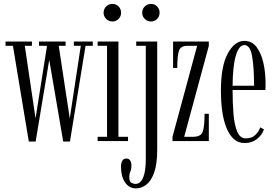

<svg xmlns="http://www.w3.org/2000/svg" viewBox="-20 -742 1445 1010"><path d="M131.5 2.5 48 -501H9V-523.5H148V-501H110.5L167 -119L227 -499L226.5 -501H185V-523.5H325V-501H289L347 -119L405 -501H368.5V-523.5H468V-501H430L348 2.5H312.5L239 -427L167.5 2.5Z M572 -629Q552 -629 538.5 -642.5Q525 -656 525 -675Q525 -694.5 538.5 -708Q552 -721.5 572 -721.5Q590.5 -721.5 603.8 -708Q617 -694.5 617 -675Q617 -656 603.8 -642.5Q590.5 -629 572 -629ZM493.5 0V-22.5H543V-501H493.5V-523.5H603V-22.5H653.5V0Z M775 -629Q755 -629 741.5 -642.5Q728 -656 728 -675Q728 -694.5 741.5 -708Q755 -721.5 775 -721.5Q793.5 -721.5 806.5 -708Q819.5 -694.5 819.5 -675Q819.5 -656 806.5 -642.5Q793.5 -629 775 -629ZM695 249Q658.5 249 637.5 217Q616.5 185 616.5 136Q616.5 92 645 92Q658.5 92 665 102.8Q671.5 113.5 671.5 129.5Q671.5 146.5 665.8 160Q660 173.5 660 189Q660 213.5 671.2 219.5Q682.5 225.5 692 225.5Q719.5 225.5 733.2 191.8Q747 158 747 94V-501H696.5V-523.5H807V45.5Q807 119.5 791.5 164.2Q776 209 750.2 229Q724.5 249 695 249Z M887.5 0V-22.5L1017 -501H965.5Q930.5 -501 921.5 -475Q912.5 -449 912.5 -384.5H890.5V-523.5H1078.5V-501L949 -22.5H996.5Q1036 -22.5 1046 -48.2Q1056 -74 1056 -143.5H1078.5V0Z M1267 10.5Q1232 10.5 1208 -12.5Q1184 -35.5 1169.2 -74.8Q1154.5 -114 1148.2 -162.8Q1142 -211.5 1142 -263Q1142 -394.5 1178.2 -460.8Q1214.5 -527 1265.5 -527Q1305.5 -527 1330 -494Q1354.5 -461 1365.8 -410Q1377 -359 1377 -305.5Q1377 -296 1376.8 -286.8Q1376.5 -277.5 1376 -268.5H1203.5Q1203.5 -201.5 1208.2 -143.2Q1213 -85 1228 -49.5Q1243 -14 1273 -14Q1305.5 -14 1324 -33Q1342.5 -52 1349 -72L1368.5 -61.5Q1359 -32.5 1332.2 -11Q1305.5 10.5 1267 10.5ZM1265.5 -505Q1237.5 -505 1221 -450.8Q1204.5 -396.5 1203.5 -291H1316.5Q1316.5 -387 1306.2 -446Q1296 -505 1265.5 -505Z"/></svg>

Font: Imbue 50pt Light
Style: Regular
Weight: 300
Designer: Tyler Finck
Foundry: Etcetera Type Company
Version: Version 1.102; ttfautohint (v1.8.3)